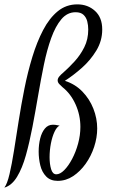

<svg xmlns="http://www.w3.org/2000/svg" viewBox="-63 -744 539 879"><path d="M-43 115Q-30 98 -19.5 53.5Q-9 9 1 -54Q11 -117 22.5 -190.5Q34 -264 49 -339Q64 -414 85 -483Q106 -552 134.5 -606.5Q163 -661 201.5 -692.5Q240 -724 291 -724Q339 -724 372 -694Q405 -664 405 -609Q405 -557 378 -512.5Q351 -468 312 -433.5Q273 -399 234 -374Q281 -359 314 -325Q347 -291 364.5 -246.5Q382 -202 382 -156Q382 -114 368 -71.5Q354 -29 329 6Q304 41 271.5 62.5Q239 84 201 84Q168 84 148.5 64Q129 44 121.5 13Q114 -18 114 -50Q114 -82 121 -110Q128 -138 142.5 -155.5Q157 -173 179 -173Q183 -173 189.5 -172.5Q196 -172 210 -169Q197 -163 186.5 -140.5Q176 -118 170 -87Q164 -56 164 -24Q164 7 171 30.5Q178 54 195 54Q212 54 231 35Q250 16 267 -16Q284 -48 294.5 -86.5Q305 -125 305 -163Q305 -217 283 -266Q261 -315 223 -345Q216 -351 208.5 -359Q201 -367 201 -376Q201 -385 208.5 -394Q216 -403 227 -412Q253 -435 279 -463.5Q305 -492 323 -528Q341 -564 341 -609Q341 -628 336.5 -646Q332 -664 319.5 -676Q307 -688 283 -688Q245 -688 218 -656Q191 -624 171.5 -570Q152 -516 138 -448Q124 -380 111.5 -306.5Q99 -233 85.5 -162.5Q72 -92 55.5 -33Q39 26 15 65.5Q-9 105 -43 115Z"/></svg>

Font: Dancing Script SemiBold
Style: Regular
Weight: 600
Designer: Pablo Impallari
Foundry: Pablo Impallari
Version: Version 2.001